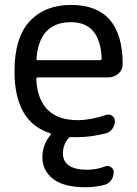

<svg xmlns="http://www.w3.org/2000/svg" viewBox="-20 -578 565 794"><path d="M130.9 -335.9Q129.9 -329.1 136.7 -329.1H392.6Q400.4 -329.1 400.4 -335.9Q394.5 -486.3 273.4 -486.3Q142.6 -486.3 130.9 -335.9ZM334 196.3Q244.1 196.3 199.7 162.1Q155.3 127.9 155.3 72.3Q155.3 21.5 188.5 -19.5Q193.4 -25.4 186.5 -27.3Q40 -74.2 40 -283.2Q40 -422.9 103 -490.2Q166 -557.6 273.4 -557.6Q487.3 -557.6 487.3 -312.5Q487.3 -290 470.7 -274.4Q452.1 -257.8 426.8 -257.8H136.7Q129.9 -257.8 129.9 -250Q139.6 -81.1 301.8 -81.1Q353.5 -81.1 418 -102.5Q431.6 -107.4 443.4 -99.6Q455.1 -91.8 455.1 -77.1Q455.1 -59.6 444.3 -44.9Q433.6 -30.3 417 -26.4Q354.5 -10.7 299.8 -10.7Q297.9 -10.7 294.9 -10.7Q282.2 -10.7 274.9 -11.2Q267.6 -11.7 262.7 -5.9Q240.2 21.5 240.2 55.7Q240.2 124 341.8 124Q377 124 414.1 110.4Q426.8 105.5 438.5 112.8Q450.2 120.1 450.2 133.8Q450.2 152.3 439.9 167Q429.7 181.6 412.1 186.5Q373 196.3 334 196.3Z"/></svg>

Font: Gen Jyuu Gothic P Regular
Style: Regular
Weight: 400
Designer: [Source Han Sans]
Ryoko NISHIZUKA  (kana & ideographs); Paul D. Hunt (Latin, Greek & Cyrillic); Wenlong ZHANG  (bopomofo
Version: Version 1.002.20150607